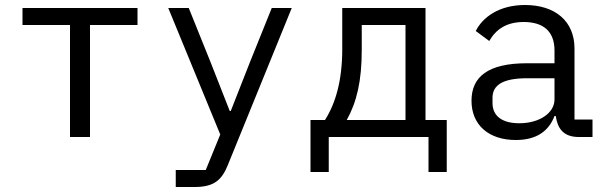

<svg xmlns="http://www.w3.org/2000/svg" viewBox="-20 -548 2440 768"><path d="M260 0H340V-448H530V-516H70V-448H260Z M980 -300 903 -104H899L822 -300L735 -516H653L861 -10L803 132H683V200H759C836 200 867 172 891 113L1147 -516H1067Z M1222 140H1295V0H1694V140H1767V-68H1682V-516H1349V-352C1349 -227 1323 -136 1280 -68H1222ZM1367 -68C1407 -140 1427 -224 1427 -348V-448H1602V-68Z M2350 0V-70H2278V-354C2278 -463 2201 -528 2080 -528C1975 -528 1910 -478 1883 -424L1937 -384C1964 -431 2006 -460 2075 -460C2154 -460 2198 -422 2198 -346V-295H2088C1932 -295 1866 -241 1866 -145C1866 -48 1935 12 2043 12C2127 12 2175 -24 2198 -84H2203C2210 -36 2232 0 2295 0ZM2057 -55C1990 -55 1950 -83 1950 -136V-157C1950 -208 1992 -235 2088 -235H2198V-150C2198 -97 2139 -55 2057 -55Z"/></svg>

Font: IBM Mono
Style: Regular
Weight: 400
Monospace: yes
Designer: Mike Abbink, Paul van der Laan, Pieter van Rosmalen
Foundry: Bold Monday
Version: Version 2.3